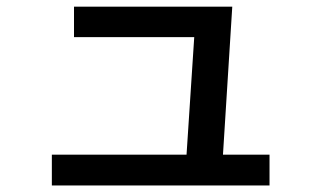

<svg xmlns="http://www.w3.org/2000/svg" viewBox="-20 -571 978 584"><path d="M137.7 -100.6H547.4L570.8 -458H205.1V-550.8H686.5L658.2 -100.6H799.8V-6.8H137.7Z"/></svg>

Font: Pretendard SemiBold
Style: Regular
Weight: 600
Designer: Base glyphs from Inter by Rasmus Andersson; Hangeul glyphs from Noto Sans CJK(Source Han Sans) by Jang Soo-young and Kan
Foundry: Kil Hyung-jin
Version: Version 1.309